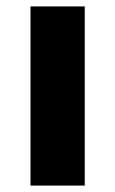

<svg xmlns="http://www.w3.org/2000/svg" viewBox="-20 -578 359 598"><path d="M75 -558H244V0H75Z"/></svg>

Font: Parkinsans Light
Style: Bold
Weight: 700
Version: Version 1.000